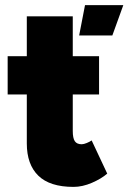

<svg xmlns="http://www.w3.org/2000/svg" viewBox="-20 -720 503 752"><path d="M290 -581 313 -700H463L420 -581ZM268 12Q175 12 130 -32Q85 -76 85 -158V-656H265V-207Q265 -179 273 -167Q281 -155 300 -155Q308 -155 320 -160Q332 -165 339 -170L400 -40Q377 -20 340 -4Q303 12 268 12ZM10 -350V-500H368V-350Z"/></svg>

Font: Figtree Light Black
Style: Regular
Weight: 900
Version: Version 2.000